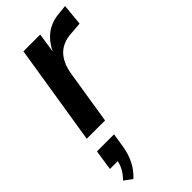

<svg xmlns="http://www.w3.org/2000/svg" viewBox="-253 -555 890 890"><g transform="rotate(-45 191.5 -110.5)"><path d="M21 0 100 -494H210L193 -381H188Q211 -437 249.5 -467.5Q288 -498 345 -502L385 -506L375 -401L303 -395Q274 -392 249 -377.5Q224 -363 207.5 -335.5Q191 -308 184 -269L141 0ZM42 285 3 256Q24 235 36 212Q48 189 51 163L69 175H-2L13 75H125L114 145Q107 187 90 221.5Q73 256 42 285Z"/></g></svg>

Font: Nunito Sans 10pt Condensed
Style: Bold Italic
Weight: 700
Width: 3
Italic angle: -9°
Designer: Vernon Adams
Foundry: Vernon Adams
Version: Version 3.101;gftools[0.9.27]